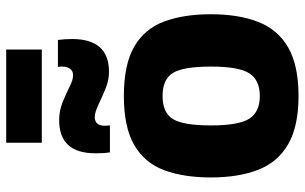

<svg xmlns="http://www.w3.org/2000/svg" viewBox="-202 -772 984 620"><g transform="rotate(-90 290.0 -462.0)"><path d="M27 -273Q27 -361 50.5 -424Q74 -487 131.5 -520.5Q189 -554 290 -554Q392 -554 449.5 -520.5Q507 -487 530.5 -424Q554 -361 554 -273Q554 -183 529 -119.5Q504 -56 446 -23Q388 10 290 10Q193 10 135 -23Q77 -56 52 -119.5Q27 -183 27 -273ZM195 -273Q195 -182 217 -148.5Q239 -115 290 -115Q341 -115 363 -148.5Q385 -182 385 -273Q385 -362 364.5 -395.5Q344 -429 290 -429Q236 -429 215.5 -395.5Q195 -362 195 -273ZM108 -599Q106 -611 105.5 -623Q105 -635 105 -646Q105 -763 212 -763Q242 -763 269.5 -752Q297 -741 319.5 -729.5Q342 -718 357 -718Q371 -718 378 -728Q385 -738 385 -752Q385 -761 384 -767H471Q474 -745 474 -721Q474 -602 368 -602Q341 -602 313 -613.5Q285 -625 261 -636.5Q237 -648 222 -648Q194 -648 194 -615Q194 -611 194.5 -606.5Q195 -602 195 -599ZM139 -819V-934H440V-819Z"/></g></svg>

Font: Georama
Style: Bold
Weight: 700
Designer: Jean-Baptiste Levee
Foundry: Production Type
Version: Version 1.000